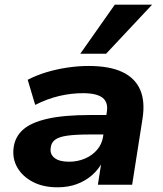

<svg xmlns="http://www.w3.org/2000/svg" viewBox="-20 -787 693 818"><path d="M225 11Q164 11 120 -12Q76 -35 54 -73Q32 -111 38 -158Q44 -204 78 -234.5Q112 -265 182 -281Q252 -297 365 -297H452L439 -214H360Q302 -214 266.5 -209Q231 -204 214.5 -191.5Q198 -179 196 -157Q192 -130 212.5 -114Q233 -98 274 -98Q310 -98 341 -111Q372 -124 393 -148Q414 -172 419 -204L435 -309Q442 -351 417 -370.5Q392 -390 333 -390Q283 -390 232 -378Q181 -366 130 -340L98 -447Q134 -466 177 -479Q220 -492 266.5 -499Q313 -506 357 -506Q446 -506 500.5 -480.5Q555 -455 577 -405Q599 -355 587 -280L543 0H397L413 -102H419Q402 -67 373 -41.5Q344 -16 307 -2.5Q270 11 225 11ZM322 -558 469 -767H628L432 -558Z"/></svg>

Font: Nunito Sans 10pt SemiExpanded ExtraBold
Style: Italic
Weight: 800
Width: 6
Italic angle: -9°
Designer: Vernon Adams
Foundry: Vernon Adams
Version: Version 3.101;gftools[0.9.27]